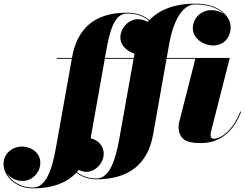

<svg xmlns="http://www.w3.org/2000/svg" viewBox="-222 -780 1353 1060"><path d="M1109 -163 1104.5 -164.5C1067.5 -66 1001.5 -14 958.5 -14C946 -14 940.5 -22.5 940.5 -33C940.5 -38 941 -45.5 942.5 -51.5L1046.5 -460H698.5L712.5 -540C734 -661 784 -755.5 854.5 -755.5C937.5 -755.5 988 -730.5 1016.5 -700.5C998 -715 973.5 -724 945 -724C886 -724 842.5 -678 842.5 -623.5C842.5 -568.5 900 -529 955 -529C1015.5 -529 1051.5 -575 1051.5 -631C1051.5 -673 1009 -760 853 -760C744.5 -760 659.5 -727.5 603 -669.5C575 -692.5 534.5 -710 478 -710C293 -710 202.5 -615.5 175.5 -461.5L175 -460H91.5V-455.5H174.5L86 40C64.5 161 30 255.5 -40.5 255.5C-107.5 255.5 -159 221 -183 178.5C-163.5 203.5 -130.5 219 -98 219C-44.5 219 0.5 173.5 0.5 118.5C0.5 58.5 -55.5 29 -100.5 29C-151 29 -202.5 65 -202.5 126C-202.5 188 -140.5 260 -39.5 260C66 260 146 230.5 199.5 173.5C227 195 264.5 210 310.5 210C490.5 210 595 124.5 623.5 -38.5L697.5 -455.5H856.5L767 -105C765.5 -98.5 764 -88 764 -83C764 -12.5 803.5 10 885.5 10C1001.5 10 1071 -63 1109 -163ZM362.5 -490C384 -611 409 -705.5 479.5 -705.5C533 -705.5 572.5 -689 600 -666.5C597.5 -664 595.5 -662 593.5 -659.5C576.5 -668.5 557.5 -674 540.5 -674C486 -674 442.5 -623.5 442.5 -573.5C442.5 -530 478.5 -496.5 520.5 -484L516.5 -460H357ZM256.5 169C301 169 350.5 123.5 350.5 68.5C350.5 21 315.5 -7.5 278.5 -17L356.5 -455.5H515.5L436 -10C414.5 111 380 205.5 309.5 205.5C266 205.5 229.5 191.5 202 170C205.5 166.5 209 162.5 212 158C227.5 165 243 169 256.5 169Z"/></svg>

Font: Bodoni* 36pt Fatface
Style: Italic
Weight: 900
Italic angle: -13°
Version: Version 2.3